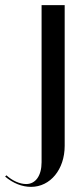

<svg xmlns="http://www.w3.org/2000/svg" viewBox="-23 -719 323 748"><path d="M-3 -31C28 -5 63 9 98 9C173 9 229 -59 229 -151V-699H139V-87C139 -35 116 -2 79 -2C54 -2 25 -15 2 -36Z"/></svg>

Font: Moniqa SemBd Display
Style: Regular
Weight: 600
Designer: Rajesh Rajput
Foundry: Rajesh Rajput
Version: Version 1.000